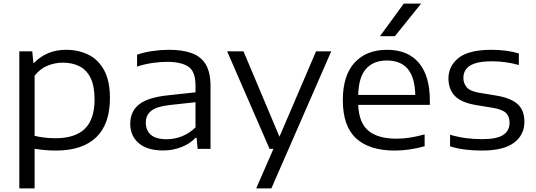

<svg xmlns="http://www.w3.org/2000/svg" viewBox="-20 -828 2980 1068"><path d="M87.5 220V-542.5H159.5L165.5 -479H170.5Q202 -512.5 247.2 -531.8Q292.5 -551 347.5 -551Q416 -551 471.2 -524Q526.5 -497 559 -437.8Q591.5 -378.5 591.5 -282Q591.5 -137.5 514.8 -64Q438 9.5 290.5 9.5Q258.5 9.5 228 6.5Q197.5 3.5 172.5 -0.5V220ZM287.5 -59Q398 -59 452 -111.8Q506 -164.5 506 -275Q506 -351 483.2 -395.8Q460.5 -440.5 420.8 -460Q381 -479.5 329.5 -479.5Q286.5 -479.5 245.2 -463Q204 -446.5 172.5 -407V-72.5Q196 -66.5 226.2 -62.8Q256.5 -59 287.5 -59Z M888 9Q799.5 9 752 -31.5Q704.5 -72 704.5 -139.5Q704.5 -209.5 755.2 -248.5Q806 -287.5 921 -298.5L1067.5 -314.5V-352.5Q1067.5 -430.5 1027.8 -457.2Q988 -484 908.5 -484Q873.5 -484 829.5 -478Q785.5 -472 742.5 -457.5V-524Q781.5 -537.5 828.8 -544.2Q876 -551 919 -551Q995.5 -551 1047 -532.2Q1098.5 -513.5 1124.8 -469.2Q1151 -425 1151 -348V0H1079.5L1073.5 -61.5H1068Q1037.5 -29 989.5 -10Q941.5 9 888 9ZM791 -146Q791 -103 819.2 -78.2Q847.5 -53.5 907.5 -53.5Q951 -53.5 992.5 -70Q1034 -86.5 1067.5 -119.5V-259.5L926 -244Q852.5 -236 821.8 -212Q791 -188 791 -146Z M1479.5 0 1243.5 -542.5H1334.5L1534.5 -67.5L1738 -542.5H1822.5L1489.5 220H1405L1501 0Z M2176 9.5Q2035 9.5 1961 -58.2Q1887 -126 1887 -271Q1887 -408 1952.2 -479.5Q2017.5 -551 2133.5 -551Q2248 -551 2309.5 -478.8Q2371 -406.5 2371 -268.5V-244.5H1972.5Q1976.5 -145 2029.2 -100.8Q2082 -56.5 2187 -56.5Q2223 -56.5 2262 -62.8Q2301 -69 2342 -80.5V-14.5Q2256 9.5 2176 9.5ZM2132.5 -491.5Q2057.5 -491.5 2016.2 -445.2Q1975 -399 1972.5 -300H2290Q2287.5 -398.5 2247.8 -445Q2208 -491.5 2132.5 -491.5ZM2093.5 -626.5 2226 -808H2322.5L2176.5 -626.5Z M2660.5 9.5Q2612 9.5 2568 4Q2524 -1.5 2483.5 -14V-78.5Q2530 -65 2573.2 -59.5Q2616.5 -54 2662 -54Q2745.5 -54 2780 -78Q2814.5 -102 2814.5 -145Q2814.5 -180 2794.8 -199.5Q2775 -219 2720.5 -228.5L2628.5 -243.5Q2545 -257.5 2509.8 -294.8Q2474.5 -332 2474.5 -392Q2474.5 -461 2531.2 -506Q2588 -551 2715.5 -551Q2796.5 -551 2866 -531V-466.5Q2793 -487 2716 -487Q2655.5 -487 2620.8 -475Q2586 -463 2571.8 -442.2Q2557.5 -421.5 2557.5 -395Q2557.5 -365 2575.8 -342.8Q2594 -320.5 2648 -311.5L2740 -296.5Q2821 -283 2859 -249Q2897 -215 2897 -150.5Q2897 -77 2838.8 -33.8Q2780.5 9.5 2660.5 9.5Z"/></svg>

Font: Encode Sans Expanded Expanded
Style: Regular
Weight: 400
Width: 7
Designer: Multiple Designers
Foundry: Impallari Type
Version: Version 3.000; ttfautohint (v1.8.3) -l 8 -r 50 -G 200 -x 14 